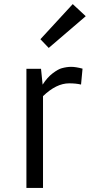

<svg xmlns="http://www.w3.org/2000/svg" viewBox="-20 -917 457 937"><path d="M317.4 -510.3Q254.9 -510.3 189.9 -447.8V0H108.9V-581.1H180.2L188 -503.9Q210.9 -539.6 237.5 -559.6Q264.2 -579.6 281.2 -584Q305.7 -590.8 327.6 -590.8Q349.6 -590.8 382.8 -582L375.5 -504.4Q350.6 -510.3 317.4 -510.3ZM177.2 -725.6 335 -897 398.4 -837.9 217.8 -683.1Z"/></svg>

Font: Armata
Style: Regular
Weight: 400
Designer: Viktoriya Grabowska
Foundry: Viktoriya Grabowska
Version: Version 1.003